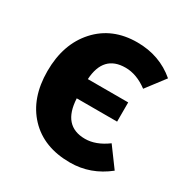

<svg xmlns="http://www.w3.org/2000/svg" viewBox="-136 -659 758 787"><g transform="rotate(30 243.0 -265.5)"><path d="M304 -98Q355 -98 408 -137L475 -46Q396 17 299 17Q175 17 103.5 -58.5Q32 -134 32 -262Q32 -390 103.5 -469Q175 -548 293 -548Q399 -548 475 -483L408 -395Q356 -434 303 -434Q199 -434 192 -316H383V-225H192Q198 -98 304 -98Z"/></g></svg>

Font: Fira Sans
Style: Bold
Weight: 700
Designer: bBox Type GmbH & Carrois Corporate GbR & Edenspiekermann AG
Foundry: bBox Type GmbH & Carrois Corporate GbR & Edenspiekermann AG
Version: Version 4.301;PS 004.301;hotconv 1.0.88;makeotf.lib2.5.64775